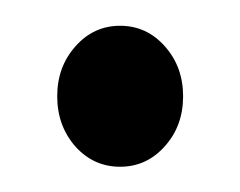

<svg xmlns="http://www.w3.org/2000/svg" viewBox="-20 -417 186 149"><path d="M38.6 -303.2Q24.4 -319.3 24.4 -342.3Q24.4 -365.2 38.6 -381.1Q52.7 -397 73.2 -397Q93.8 -397 107.9 -381.1Q122.1 -365.2 122.1 -342.3Q122.1 -319.3 107.9 -303.5Q93.8 -287.6 73.2 -287.6Q52.7 -287.6 38.6 -303.2Z"/></svg>

Font: LaylaThuluth
Style: Regular
Weight: 400
Version: Version 2.0